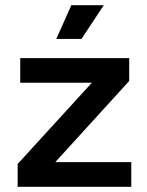

<svg xmlns="http://www.w3.org/2000/svg" viewBox="-20 -720 568 740"><path d="M255 -700 197 -570H294L380 -700ZM58 -496V-401H334L48 -88V0H486V-95H193L478 -408V-496Z"/></svg>

Font: Space Text SemiBold
Style: Regular
Weight: 600
Designer: Florian Karsten (Space Text), Colophon Foundry (Space Mono)
Foundry: Florian Karsten
Version: Version 1.003;PS 001.003;hotconv 1.0.88;makeotf.lib2.5.64775